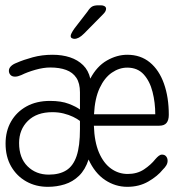

<svg xmlns="http://www.w3.org/2000/svg" viewBox="-20 -694 659 724"><path d="M160.5 10.5Q115 10.5 79 -9.8Q43 -30 22 -66.5Q1 -103 1 -152.5Q1 -200 21.8 -236Q42.5 -272 80 -292.8Q117.5 -313.5 168.5 -313.5Q211 -313.5 239.5 -302.5Q268 -291.5 281.5 -281V-346Q281.5 -380 268 -400.5Q254.5 -421 229.5 -430.2Q204.5 -439.5 169.5 -439.5Q144 -439.5 113.2 -430.8Q82.5 -422 60.5 -411Q53.5 -408 47.8 -406.5Q42 -405 36.5 -405Q25.5 -405 19.5 -411.5Q13.5 -418 13.5 -427Q13.5 -436.5 21.2 -444.2Q29 -452 42.5 -457Q68.5 -468.5 103.5 -478Q138.5 -487.5 178 -487.5Q214.5 -487.5 244 -477.8Q273.5 -468 293.5 -448.2Q313.5 -428.5 320.5 -397.5Q345 -444 383 -465.8Q421 -487.5 460 -487.5Q510 -487.5 545 -458.8Q580 -430 598.2 -378.8Q616.5 -327.5 616.5 -261Q616.5 -241 608 -230.5Q599.5 -220 580.5 -220H334Q336 -159 353.2 -118.8Q370.5 -78.5 398.8 -58.2Q427 -38 461.5 -38Q497 -38 523 -55.2Q549 -72.5 566 -94Q572.5 -101.5 578.5 -106.2Q584.5 -111 591 -111Q601 -111 606.5 -104.2Q612 -97.5 612 -87.5Q612 -78.5 606.8 -70Q601.5 -61.5 594 -54.5Q574.5 -30 539.8 -9.8Q505 10.5 460 10.5Q415 10.5 376.2 -15.2Q337.5 -41 314 -92.5Q301.5 -54 278 -31.2Q254.5 -8.5 224.2 1Q194 10.5 160.5 10.5ZM52 -154.5Q52 -98.5 83.8 -67Q115.5 -35.5 164 -35.5Q204 -35.5 230 -51.8Q256 -68 268.8 -105.5Q281.5 -143 281.5 -207.5V-238Q271 -246 255.5 -253.5Q240 -261 220.2 -266Q200.5 -271 177.5 -271Q118.5 -271 85.2 -238.2Q52 -205.5 52 -154.5ZM334.5 -263H565.5Q565.5 -307 555.2 -347.5Q545 -388 521.8 -413.5Q498.5 -439 460 -439Q429.5 -439 401.8 -420Q374 -401 355.8 -362Q337.5 -323 334.5 -263ZM260.5 -547.5Q256.5 -547.5 251.5 -549.8Q246.5 -552 246.5 -558.5Q246.5 -566.5 261 -587L310 -650.5Q319 -664.5 327.2 -669.2Q335.5 -674 351 -674H360.5Q369 -674 374.5 -670.5Q380 -667 380 -661Q380 -651 368.5 -640L297 -567.5Q286.5 -557 277.5 -552.2Q268.5 -547.5 260.5 -547.5Z"/></svg>

Font: Sono ExtraLight Monospace Light
Style: Regular
Weight: 300
Version: Version 2.112